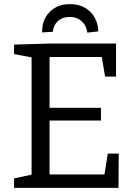

<svg xmlns="http://www.w3.org/2000/svg" viewBox="-20 -910 660 930"><path d="M486 -65 502 -166H555L554 0H48V-46L133 -64V-632L48 -648V-694L219 -699H542V-539H489L473 -634H220V-388H469V-326H220V-65ZM456 -758 403 -752Q399 -786 375.5 -807Q352 -828 317 -828Q283 -828 261 -808.5Q239 -789 236 -756L184 -753Q183 -814 220.5 -852Q258 -890 319 -890Q379 -890 416.5 -853.5Q454 -817 456 -758Z"/></svg>

Font: Bitter Pro
Style: Regular
Weight: 400
Designer: Sol Matas, and Bitter project Authors
Foundry: Sol Matas
Version: Version 1.010